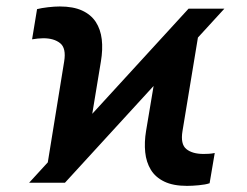

<svg xmlns="http://www.w3.org/2000/svg" viewBox="-20 -573 774 602"><path d="M71.3 0 571.3 -545.9H683.6L183.6 0ZM122.1 -16.1 181.2 -380.4Q188 -421.9 168.7 -437.5Q149.4 -453.1 115.7 -453.1Q107.9 -453.1 98.4 -452.1Q88.9 -451.2 80.6 -449.7L96.2 -544.4Q109.9 -547.9 130.4 -550.3Q150.9 -552.7 167.5 -552.7Q209.5 -552.7 237.3 -540Q265.1 -527.3 280.3 -504.2Q295.4 -481 299.1 -449.5Q302.7 -418 296.4 -380.4L252.9 -117.2ZM566.4 9.8Q522.9 9.8 495.1 -3.7Q467.3 -17.1 452.9 -40.8Q438.5 -64.5 435.3 -95.7Q432.1 -127 438 -162.6L482.4 -427.7L612.8 -529.3L552.2 -162.1Q545.4 -121.1 564.2 -105.7Q583 -90.3 618.2 -90.3Q625.5 -90.3 634.8 -90.8Q644 -91.3 653.3 -93.3L637.2 1.5Q624.5 5.9 603.5 7.8Q582.5 9.8 566.4 9.8Z"/></svg>

Font: Inter 24pt SemiBold
Style: Italic
Weight: 600
Italic angle: -9.3988°
Designer: Rasmus Andersson
Foundry: rsms
Version: Version 4.001;git-66647c0bb